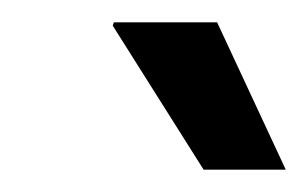

<svg xmlns="http://www.w3.org/2000/svg" viewBox="-20 -743 276 172"><path d="M162.4 -591 81 -720 82 -723H174.5L236 -591Z"/></svg>

Font: Archivo Variable SemiBold
Style: Italic
Weight: 600
Italic angle: -10°
Designer: Hector Gatti
Foundry: Omnibus-Type
Version: Version 2.001